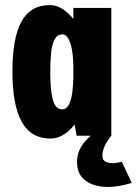

<svg xmlns="http://www.w3.org/2000/svg" viewBox="-20 -531 535 751"><path d="M415.4 0H279.7L266.9 -71V-500H415.4ZM174.4 -511Q205.2 -511 232.4 -490.7Q259.6 -470.4 280 -438.1Q300.4 -405.7 312.2 -368.3Q324 -330.9 324 -296.1L267.1 -270.4Q266.6 -296.5 264 -319.4Q261.4 -342.4 255.9 -359.5Q250.5 -376.7 242.8 -386.6Q235.1 -396.6 224.1 -396.6Q205.4 -396.6 194.9 -379.2Q184.5 -361.9 180.5 -329.2Q176.6 -296.6 176.6 -251Q176.6 -217.1 178.8 -189.9Q180.9 -162.6 186 -143.2Q191.1 -123.9 200.1 -113.6Q209.1 -103.4 223.3 -103.4Q239.8 -103.4 249.2 -121.4Q258.7 -139.4 262.6 -168.4Q266.6 -197.4 267.1 -231L324 -205.4Q324 -163.4 312.2 -124.6Q300.4 -85.9 279.9 -55.2Q259.4 -24.6 233 -6.8Q206.6 11 177.3 11Q139.6 11 111.4 -5.3Q83.2 -21.6 65 -54.5Q46.8 -87.3 37.7 -136.4Q28.6 -185.5 28.6 -251Q28.6 -316.5 37.3 -365.3Q46 -414.1 63.8 -446.5Q81.6 -478.9 109.1 -494.9Q136.7 -511 174.4 -511ZM415.4 0Q408.8 7.6 400.6 20Q392.5 32.4 386.6 47.1Q380.6 61.8 380.6 77.1Q380.6 95.1 392.5 101.2Q404.4 107.3 419 107.3Q429.6 107.3 439.9 105.4Q450.1 103.5 456.6 101.6L495.1 184.5Q471.9 191.7 448.1 196Q424.4 200.3 402.6 200.3Q369.1 200.3 341.5 190.2Q314 180.1 297.7 158.9Q281.4 137.6 281.4 103.6Q281.4 76.4 290.8 56.2Q300.1 36 312.8 22Q325.4 8 335.3 0Z"/></svg>

Font: League Mono Thin Condensed
Style: Regular
Weight: 100
Width: 1
Designer: Tyler Finck
Foundry: The League of Moveable Type / Tyler Finck
Version: Version 2.300;RELEASE